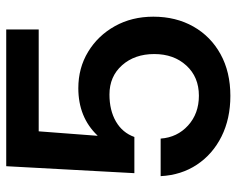

<svg xmlns="http://www.w3.org/2000/svg" viewBox="-93 -675 778 632"><g transform="rotate(-90 296.0 -359.0)"><path d="M296.4 10.3Q221.2 10.3 162.8 -18.8Q104.5 -47.9 70.1 -99.6Q35.6 -151.4 32.2 -219.2H155.8Q159.7 -164.6 199 -128.9Q238.3 -93.3 296.9 -93.3Q358.4 -93.3 396.2 -134.5Q434.1 -175.8 434.1 -240.2Q434.1 -304.7 397.2 -346.2Q360.4 -387.7 300.8 -387.7Q249 -387.7 212.2 -366.5Q175.3 -345.2 161.1 -305.7H42L64.9 -727.5H515.1V-620.6H179.7L165 -427.2H166Q226.1 -490.2 321.8 -490.2Q388.2 -490.2 441.4 -458Q494.6 -425.8 525.9 -369.9Q557.1 -314 557.1 -243.2Q557.1 -168.9 524.7 -111.6Q492.2 -54.2 433.6 -22Q375 10.3 296.4 10.3Z"/></g></svg>

Font: Inter Display SemiBold
Style: Regular
Weight: 600
Designer: Rasmus Andersson
Foundry: rsms
Version: Version 4.001;git-9221beed3